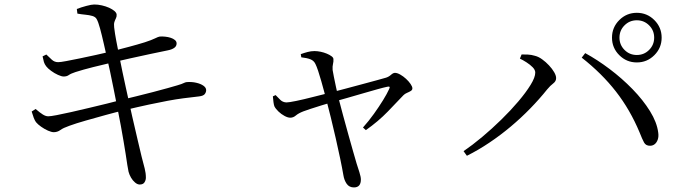

<svg xmlns="http://www.w3.org/2000/svg" viewBox="-20 -778 3040 853"><path d="M321.3 -738.1Q340.2 -745.5 363.5 -751.7Q386.8 -758 398.7 -758Q415.3 -758 432.5 -754.1Q449.8 -750.2 464.6 -743.6Q479.4 -736.9 488.6 -729Q497.7 -721 498.2 -713.2Q498.8 -703.9 495.1 -696.9Q491.4 -689.8 488.4 -680.8Q485.4 -671.8 487.2 -656.2Q490.8 -626.5 496.1 -599.1Q501.4 -571.7 510.6 -524.8Q524.1 -456.8 538.9 -389.6Q553.7 -322.4 567 -262.3Q580.4 -202.1 591.7 -155.7Q602.9 -109.3 608.9 -83.1Q617.4 -49.9 622.8 -29.5Q628.1 -9.1 628.1 11.5Q628.1 22.1 622.1 31.8Q616.1 41.6 600.8 41.8Q590.6 41.8 580.2 33Q569.7 24.3 562.1 11.2Q554.6 -1.8 551.1 -15Q549.1 -23.6 545.7 -44.9Q542.2 -66.1 538.2 -94.3Q534.2 -122.5 529 -150.3Q524.4 -179.7 516.9 -219.1Q509.4 -258.5 501 -301.6Q492.6 -344.7 484.3 -385.7Q476 -426.7 469 -460.4Q462 -494.2 457 -513.8Q449.2 -548.1 440.9 -584.9Q432.6 -621.7 424.6 -651.2Q416.6 -680.6 409.8 -692.5Q404.6 -702.9 390.6 -707Q376.5 -711.1 359.3 -712.7Q342 -714.3 323.9 -717.5ZM169.2 -527.6 185.9 -535.8Q198.8 -523.4 210.4 -512.6Q222 -501.8 238.6 -501.8Q248.2 -501.8 274 -506.6Q299.7 -511.4 334.2 -518.5Q368.6 -525.7 405.4 -533.7Q442.3 -541.7 472.9 -549.1Q514 -559.8 552.2 -569.8Q590.3 -579.9 623.2 -590.1Q654.8 -600.5 669.1 -607.7Q683.4 -614.9 690.2 -615.7Q701 -616.4 714 -615.1Q727 -613.8 738.3 -610.1Q749.6 -606.5 757.1 -600.2Q764.6 -593.9 764.6 -585.1Q764.6 -572.8 754.2 -565.4Q743.8 -557.9 725.4 -554.3Q693.1 -548.1 647.5 -538.1Q602 -528.1 558 -518.6Q514.1 -509.1 485.9 -502.1Q439.2 -491.3 394.2 -480Q349.1 -468.7 315.2 -457.8Q294.5 -451 285.7 -444.6Q276.8 -438.1 263 -438.1Q253.3 -438.1 237.4 -445.4Q221.5 -452.6 206.9 -463.4Q192.2 -474.2 185.2 -483.5Q178 -492.8 175.1 -502.5Q172.2 -512.2 169.2 -527.6ZM120.7 -282.5 138.3 -293.8Q157.6 -277.1 170.4 -269.2Q183.2 -261.3 194.5 -261.3Q204.5 -261.3 231.8 -266.5Q259.1 -271.7 296.7 -280.2Q334.3 -288.6 375.7 -298.6Q417.1 -308.6 455.3 -317.8Q493.4 -326.9 520.7 -334.5Q549.8 -341.4 586.4 -350.5Q623 -359.6 659.6 -369Q696.1 -378.4 725 -386.6Q753.9 -394.8 768.2 -399Q789.2 -405.2 796 -408.9Q802.8 -412.5 809.8 -413.3Q832.6 -414.9 852.1 -410.3Q871.7 -405.8 883.8 -397.2Q895.9 -388.6 895.9 -377.5Q895.9 -368.2 889.7 -360.1Q883.6 -352 864.2 -349.7Q827.9 -345.7 795.1 -341.4Q762.2 -337.1 725.5 -330.3Q688.9 -323.5 641.7 -313.4Q594.5 -303.3 529.5 -287.7Q493.5 -279.3 448.7 -266.9Q403.8 -254.4 361 -242.3Q318.2 -230.2 288.5 -219.3Q260.9 -209.7 248.1 -200.3Q235.3 -190.9 219.2 -190.7Q208.8 -190.7 193.2 -197.6Q177.5 -204.6 162.9 -214.9Q148.2 -225.2 139.8 -235.4Q134.4 -243.1 129.9 -254.6Q125.4 -266.2 120.7 -282.5Z M1318.6 -523.4 1316.2 -537.5Q1331.5 -543 1346.5 -547Q1361.6 -551.1 1377.4 -551.1Q1389.8 -551.1 1404.4 -548.1Q1418.9 -545.1 1431.6 -539.8Q1444.4 -534.5 1452.8 -528.2Q1461.3 -522 1461.3 -515.5Q1462.1 -504.3 1459.4 -493.8Q1456.7 -483.4 1457.7 -467.2Q1459.5 -457.4 1463.3 -436.9Q1467.2 -416.3 1472.6 -392.1Q1477.9 -367.8 1482.7 -346.7Q1492.7 -308 1504.3 -265.1Q1515.9 -222.1 1527.5 -180.7Q1539 -139.4 1548.7 -105.5Q1558.4 -71.7 1564.4 -51.2Q1570.2 -33.7 1576.7 -12.9Q1583.3 7.9 1583.3 19.4Q1583.3 54.7 1552.4 54.7Q1531.5 54.7 1520.3 38.7Q1509 22.7 1505.4 -0.7Q1500.4 -30.2 1491.4 -73.2Q1482.4 -116.2 1471.5 -164.1Q1460.7 -211.9 1449.7 -256.2Q1438.7 -300.5 1430.1 -333.3Q1426.3 -348.2 1420.2 -370.9Q1414.1 -393.7 1407.2 -418Q1400.3 -442.4 1393.4 -463.1Q1386.5 -483.7 1381.3 -493.9Q1374.3 -508.7 1359.1 -514.6Q1344 -520.5 1318.6 -523.4ZM1204.4 -355.6Q1214.3 -345.6 1225 -334.7Q1235.7 -323.7 1252.4 -322.9Q1263.5 -322.9 1296 -329.6Q1328.4 -336.3 1370.8 -347.2Q1413.2 -358.1 1452.4 -367.7Q1476.8 -373.7 1512.4 -383.4Q1548.1 -393.1 1585.3 -402.9Q1622.6 -412.7 1652.3 -421Q1682.1 -429.2 1695.2 -433Q1707.9 -437.2 1717.3 -445.8Q1726.8 -454.3 1734.6 -454.3Q1744.9 -454.3 1758.2 -446.7Q1771.5 -439.2 1783.7 -428Q1795.9 -416.8 1804 -405Q1812.1 -393.2 1812.1 -385.5Q1812.1 -378.2 1804.9 -373.8Q1797.8 -369.4 1788.1 -365.4Q1778.5 -361.4 1772 -354.6Q1746.6 -327.4 1703.3 -282.8Q1660.1 -238.2 1605.4 -199.9L1592.6 -211.5Q1618.5 -240.5 1641.1 -272.1Q1663.7 -303.7 1681.6 -332.6Q1699.4 -361.5 1708.5 -381.6Q1712.9 -390.2 1710.3 -392.3Q1707.7 -394.4 1699.7 -392.4Q1684.9 -389.4 1655.9 -381.3Q1626.9 -373.3 1591.2 -362.8Q1555.5 -352.3 1520.7 -342.4Q1485.8 -332.5 1459.4 -325.1Q1436.2 -318.3 1408.9 -310Q1381.6 -301.7 1359.2 -294.2Q1336.9 -286.7 1327.3 -283.1Q1305.7 -274.6 1294.4 -264.9Q1283 -255.1 1269.7 -255.1Q1258.6 -255.1 1244.2 -262.9Q1229.7 -270.6 1217.2 -282.5Q1204.6 -294.4 1198.9 -306Q1196.4 -313.3 1194.9 -324.7Q1193.3 -336.2 1192.3 -349.9Z M2698.9 -610.8Q2698.9 -656.4 2731.3 -688.8Q2763.6 -721.1 2809.2 -721.1Q2854.8 -721.1 2887.1 -688.8Q2919.5 -656.4 2919.5 -610.8Q2919.5 -565.2 2887.1 -532.9Q2854.8 -500.6 2809.2 -500.6Q2763.6 -500.6 2731.3 -532.9Q2698.9 -565.2 2698.9 -610.8ZM2732.1 -610.8Q2732.1 -578.7 2754.6 -556.2Q2777 -533.7 2809.2 -533.7Q2841.4 -533.7 2863.8 -556.2Q2886.3 -578.7 2886.3 -610.8Q2886.3 -643 2863.8 -665.4Q2841.4 -687.9 2809.2 -687.9Q2777 -687.9 2754.6 -665.4Q2732.1 -643 2732.1 -610.8ZM2289.8 -517.6 2297.3 -536.1Q2308.8 -536.3 2324.9 -535.6Q2341 -534.9 2356.5 -530.1Q2372.5 -526.2 2388.7 -514.4Q2405 -502.7 2419.2 -487.4Q2433.4 -472.2 2442 -457.3Q2450.7 -442.3 2450.7 -431Q2450.7 -416.9 2437.9 -407.4Q2425.1 -397.9 2411 -380.9Q2376.9 -338.3 2335.9 -296.2Q2294.9 -254.1 2249.2 -215.7Q2203.4 -177.2 2154.1 -144.2Q2104.9 -111.1 2054.3 -85.9L2039.5 -106.4Q2077.9 -132.6 2121.9 -169.3Q2165.8 -206.1 2207.4 -246.8Q2249 -287.5 2282.9 -327.5Q2316.9 -367.6 2337.4 -401.1Q2358 -434.5 2358 -455.5Q2358 -467.6 2346.5 -479.2Q2335.1 -490.8 2319.1 -501.1Q2303.1 -511.3 2289.8 -517.6ZM2868.3 -130.4Q2849.4 -130.2 2841.3 -145Q2833.2 -159.7 2821.4 -189.9Q2779.4 -290.4 2716.6 -371.1Q2653.8 -451.8 2564.4 -521.9L2579.9 -542Q2633.1 -513 2688 -471.7Q2743 -430.3 2790.1 -382Q2837.1 -333.7 2867.8 -284.1Q2898.6 -234.5 2904.3 -188.9Q2906.9 -171.2 2902.2 -157.8Q2897.5 -144.5 2888.8 -137.6Q2880.1 -130.6 2868.3 -130.4Z"/></svg>

Font: Early Summer Mincho VF
Style: Regular
Weight: 250
Designer: GuiWonder
Version: Version 1.002